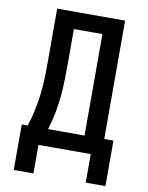

<svg xmlns="http://www.w3.org/2000/svg" viewBox="-96 -804 792 1027"><g transform="rotate(10 300.0 -290.0)"><path d="M51 155V-92H83Q98 -136 107.5 -181.5Q117 -227 122.5 -273.5Q128 -320 129 -366.5Q130 -413 130 -459V-735H499V-92H549V155H442V0H158V155ZM392 -92V-643H237V-459Q237 -413 236 -366.5Q235 -320 230.5 -274Q226 -228 217 -182.5Q208 -137 194 -92Z"/></g></svg>

Font: Iosevka SS04 Semibold Extended
Style: Regular
Weight: 600
Width: 7
Monospace: yes
Designer: Belleve Invis
Foundry: Belleve Invis
Version: Version 19.0.0; ttfautohint (v1.8.4)